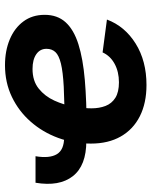

<svg xmlns="http://www.w3.org/2000/svg" viewBox="61 -656 607 769"><g transform="rotate(-90 364.5 -271.5)"><path d="M184.2 -229.2Q85.6 -229.2 43.3 -283.4Q1.1 -337.6 17.1 -432.7H123.3Q113.9 -376.9 131.3 -347.5Q148.8 -318.1 199.4 -318.1ZM408.7 11.7Q336.1 11.7 283.4 -14.9Q230.7 -41.5 202.3 -91.4Q173.9 -141.2 173.9 -210.9Q173.9 -280 196.7 -342.1Q219.5 -404.1 261.5 -451.9Q303.4 -499.8 360.9 -527.4Q418.4 -555 487.8 -555Q545.6 -555 591.2 -535.9Q636.9 -516.8 663.2 -481.2Q689.6 -445.7 689.6 -396Q689.6 -345.1 659.9 -312.3Q630.1 -279.4 572 -261Q513.9 -242.6 428.9 -235.3Q343.9 -228 233.3 -228L248.5 -316.6Q342.1 -316.6 401.7 -319.7Q461.4 -322.9 494.4 -331Q527.5 -339.1 540.5 -353.2Q553.5 -367.2 553.5 -388.8Q553.5 -414.7 531.8 -429.7Q510.2 -444.7 472.7 -444.7Q424.9 -444.7 394.1 -419.9Q363.4 -395.2 346.2 -357.5Q329 -319.8 322.1 -279.7Q315.1 -239.5 315.1 -208.5Q315.1 -177.4 324.7 -152.4Q334.3 -127.5 357.2 -113Q380.1 -98.6 419.4 -98.6Q461.3 -98.6 493.3 -115.9Q525.2 -133.2 539.1 -164.1L670.7 -146.7Q643.9 -75.1 574.4 -31.7Q504.8 11.7 408.7 11.7Z"/></g></svg>

Font: Inter Variable
Style: Italic
Weight: 400
Italic angle: -9.39999°
Designer: Rasmus Andersson
Foundry: rsms
Version: Version 4.001;git-9221beed3